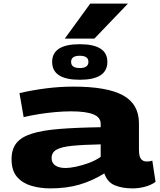

<svg xmlns="http://www.w3.org/2000/svg" viewBox="-20 -1034 888 1064"><path d="M44 -152Q44 -207 71 -241Q98 -275 157 -293.5Q216 -312 310 -319.5Q404 -327 538 -329V-348Q538 -384 497 -400.5Q456 -417 373 -417Q335 -417 288.5 -413Q242 -409 195 -401.5Q148 -394 111 -385L88 -518Q156 -534 233 -544Q310 -554 387 -554Q574 -554 662 -505.5Q750 -457 750 -351V-205Q750 -167 761.5 -153Q773 -139 792 -139Q799 -139 807.5 -140Q816 -141 824 -144L842 -26Q817 -8 783 1Q749 10 715 10Q658 10 616.5 -7Q575 -24 558 -73Q492 -32 420.5 -11Q349 10 258 10Q204 10 155 -4Q106 -18 75 -53Q44 -88 44 -152ZM266 -158Q266 -131 286.5 -117Q307 -103 344 -103Q367 -103 402.5 -110.5Q438 -118 475 -132Q512 -146 538 -165V-234Q440 -232 380 -226Q320 -220 293 -204.5Q266 -189 266 -158ZM422 -592Q269 -592 269 -691Q269 -789 422 -789Q575 -789 575 -691Q575 -592 422 -592ZM422 -657Q470 -657 470 -691Q470 -725 422 -725Q374 -725 374 -691Q374 -657 422 -657ZM339 -820 480 -1014H689L503 -820Z"/></svg>

Font: Georama ExtraExtended
Style: Bold
Weight: 700
Width: 8
Designer: Jean-Baptiste Levee
Foundry: Production Type
Version: Version 1.000